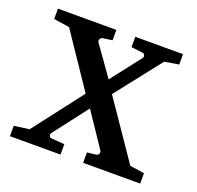

<svg xmlns="http://www.w3.org/2000/svg" viewBox="-93 -580 695 679"><g transform="rotate(20 255.0 -241.0)"><path d="M285.2 0V-39.1L318.8 -43Q325.7 -43.9 328.4 -49.8Q331.1 -55.7 328.1 -61L242.2 -189L144 -61Q140.1 -56.6 141.6 -50.3Q143.1 -43.9 149.9 -43L200.2 -39.1V0H9.8V-39.1L66.9 -46.9L210 -232.9L74.2 -434.1L15.1 -442.9V-481.9H234.9V-442.9L200.2 -438Q193.4 -437 190.2 -431.2Q187 -425.3 189.9 -419.9L269 -308.1L356 -419.9Q359.9 -424.3 357.9 -430.7Q356 -437 349.1 -438L306.2 -442.9V-481.9H485.8V-442.9L432.1 -434.1L297.9 -263.2L445.8 -46.9L500 -39.1V0Z"/></g></svg>

Font: BabelStone Ogham Special
Style: Regular
Weight: 400
Designer: Andrew West
Foundry: BabelStone
Version: Version 1.02 March 14, 2022